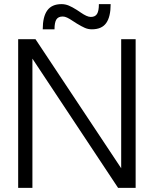

<svg xmlns="http://www.w3.org/2000/svg" viewBox="-20 -910 745 930"><path d="M137 -626V0H68V-720H152L567 -95V-720H637V0H552ZM278 -890Q296 -890 313 -883Q330 -876 352 -862Q357 -859 371.5 -849Q386 -839 398 -833.5Q410 -828 420 -828Q441 -828 450 -842.5Q459 -857 459 -890H516Q516 -829 494.5 -798.5Q473 -768 425 -768Q407 -768 391 -775Q375 -782 352 -796Q345 -800 331 -809.5Q317 -819 305.5 -824.5Q294 -830 284 -830Q262 -830 253 -815.5Q244 -801 244 -768H187Q187 -829 209 -859.5Q231 -890 278 -890Z"/></svg>

Font: Aspekta 300
Style: Regular
Weight: 300
Designer: Ivo Dolenc
Version: Version 2.000